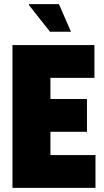

<svg xmlns="http://www.w3.org/2000/svg" viewBox="-20 -905 502 925"><path d="M322 -752H221L119 -881L120 -885H264ZM40 0V-688H435V-530H223V-428H399V-270H223V-158H440V0Z"/></svg>

Font: Archivo ExtraCondensed Black
Style: Regular
Weight: 900
Width: 2
Designer: Hector Gatti
Foundry: Omnibus-Type
Version: Version 2.001; ttfautohint (v1.8.3)